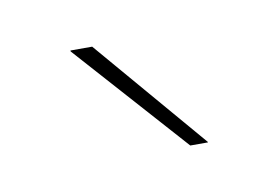

<svg xmlns="http://www.w3.org/2000/svg" viewBox="-32 -723 300 209"><g transform="rotate(-10 118.0 -618.0)"><path d="M184.5 -556 78.5 -680H54.5V-679L165 -555.5H184.5Z"/></g></svg>

Font: Anek Malayalam Medium Thin
Style: Regular
Weight: 250
Version: Version 1.003